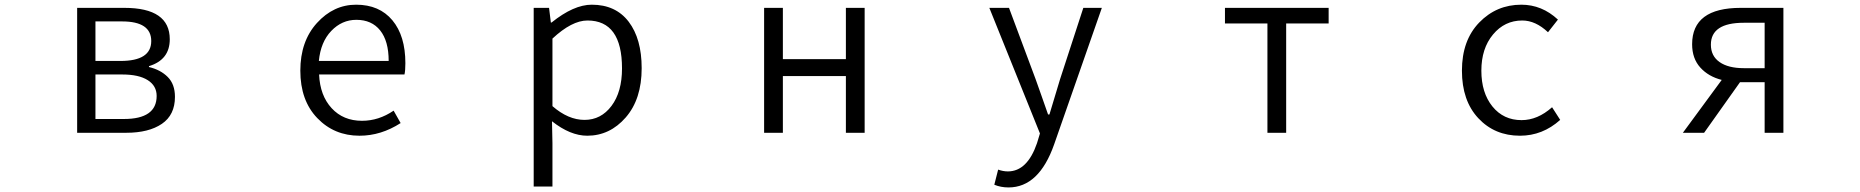

<svg xmlns="http://www.w3.org/2000/svg" viewBox="-20 -574 8040 830"><path d="M313.5 0V-540H517.6Q713.9 -540 713.9 -404.3Q713.9 -315.4 624 -288.1V-284.2Q673.8 -272.5 705.1 -241.2Q736.3 -210 736.3 -155.3Q736.3 -77.1 679.7 -38.6Q623 0 525.4 0ZM392.6 -310.5H501Q633.8 -310.5 633.8 -396.5Q633.8 -481.4 507.8 -481.4H392.6ZM392.6 -59.6H515.6Q657.2 -59.6 657.2 -159.2Q657.2 -203.1 618.7 -227.5Q580.1 -252 508.8 -252H392.6Z M1534.2 12.7Q1424.8 12.7 1351.6 -63.5Q1278.3 -139.6 1278.3 -268.6Q1278.3 -395.5 1350.1 -474.6Q1421.9 -553.7 1519.5 -553.7Q1620.1 -553.7 1676.3 -486.3Q1732.4 -418.9 1732.4 -300.8Q1732.4 -268.6 1728.5 -252H1359.4Q1363.3 -161.1 1413.6 -106.4Q1463.9 -51.8 1544.9 -51.8Q1617.2 -51.8 1681.6 -95.7L1711.9 -42Q1627 12.7 1534.2 12.7ZM1358.4 -310.5H1660.2Q1660.2 -396.5 1623.5 -442.4Q1586.9 -488.3 1520.5 -488.3Q1458 -488.3 1412.1 -440.4Q1366.2 -392.6 1358.4 -310.5Z M2287.1 232.4V-540H2353.5L2361.3 -476.6H2364.3Q2460 -553.7 2538.1 -553.7Q2641.6 -553.7 2697.8 -480Q2753.9 -406.2 2753.9 -279.3Q2753.9 -145.5 2685.1 -66.4Q2616.2 12.7 2518.6 12.7Q2445.3 12.7 2366.2 -49.8L2368.2 44.9V232.4ZM2506.8 -55.7Q2578.1 -55.7 2623.5 -116.2Q2668.9 -176.8 2668.9 -278.3Q2668.9 -485.4 2519.5 -485.4Q2452.1 -485.4 2368.2 -407.2V-115.2Q2436.5 -55.7 2506.8 -55.7Z M3283.2 0V-540H3364.3V-318.4H3636.7V-540H3717.8V0H3636.7V-245.1H3364.3V0Z M4339.8 236.3Q4306.6 236.3 4278.3 224.6L4294.9 159.2Q4316.4 167 4336.9 167Q4420.9 167 4462.9 44.9L4475.6 2.9L4256.8 -540H4341.8L4457 -231.4Q4461.9 -217.8 4481.4 -162.6Q4501 -107.4 4510.7 -79.1H4516.6Q4557.6 -215.8 4562.5 -231.4L4663.1 -540H4743.2L4537.1 49.8Q4471.7 236.3 4339.8 236.3Z M5459 0V-472.7H5275.4V-540H5723.6V-472.7H5540V0Z M6550.8 12.7Q6441.4 12.7 6370.6 -63Q6299.8 -138.7 6299.8 -268.6Q6299.8 -399.4 6374.5 -476.6Q6449.2 -553.7 6556.6 -553.7Q6645.5 -553.7 6714.8 -489.3L6671.9 -434.6Q6618.2 -485.4 6560.5 -485.4Q6484.4 -485.4 6434.1 -424.8Q6383.8 -364.3 6383.8 -268.6Q6383.8 -172.9 6431.6 -113.8Q6479.5 -54.7 6557.6 -54.7Q6627 -54.7 6689.5 -110.4L6724.6 -55.7Q6648.4 12.7 6550.8 12.7Z M7608.4 -279.3V-475.6H7518.6Q7376 -475.6 7376 -380.9Q7376 -332 7413.6 -305.7Q7451.2 -279.3 7518.6 -279.3ZM7504.9 -540H7689.5V0H7608.4V-218.8H7502.9H7502L7346.7 0H7254.9L7422.9 -228.5Q7365.2 -243.2 7330.1 -282.2Q7294.9 -321.3 7294.9 -382.8Q7294.9 -540 7504.9 -540Z"/></svg>

Font: Gen Shin Gothic Monospace Normal
Style: Regular
Weight: 350
Designer: [Source Han Sans]
Ryoko NISHIZUKA  (kana & ideographs); Paul D. Hunt (Latin, Greek & Cyrillic); Wenlong ZHANG  (bopomofo
Version: Version 1.002.20150607